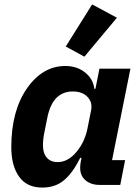

<svg xmlns="http://www.w3.org/2000/svg" viewBox="-20 -835 631 867"><path d="M508 -755 361 -579 277 -625 396 -815ZM523 0H430Q391 0 366.5 -20.5Q342 -41 342 -77Q342 -92 345 -107L348 -122H342Q309 -55 269.5 -21.5Q230 12 171 12Q101 12 66 -37.5Q31 -87 31 -170Q31 -334 101.5 -435.5Q172 -537 275 -537Q328 -537 364.5 -507.5Q401 -478 406 -434H411L429 -525H569L486 -112H545ZM240 -103Q288 -103 327 -151Q363 -195 375 -255L391 -335Q399 -372 375.5 -397Q352 -422 309 -422Q218 -422 194 -305L180 -235Q174 -207 174 -178Q174 -143 191.5 -123Q209 -103 240 -103Z"/></svg>

Font: Aneliza
Style: Bold Italic
Weight: 700
Italic angle: -11.31°
Designer: Mike Abbink, Paul van der Laan, Pieter van Rosmalen
Foundry: Bold Monday
Version: Version 3.0